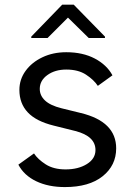

<svg xmlns="http://www.w3.org/2000/svg" viewBox="-20 -771 563 803"><path d="M61.1 -394.9Q61.1 -438.9 87 -474.6Q112.9 -510.3 157.3 -531.4Q201.7 -552.6 257.1 -552.6Q326.3 -552.6 376.6 -526.1Q426.8 -499.6 450.3 -456L389.2 -411.9Q372.2 -437.5 339.7 -458.8Q307.2 -480.1 257.1 -480.1Q210.2 -480.1 178.3 -457.2Q146.3 -434.3 146.3 -399.1Q146.3 -371.4 168.3 -350.7Q190.3 -329.9 237.2 -318.2L318.2 -298.3Q465.9 -262.4 465.9 -150.6Q465.9 -79.2 409.3 -33.9Q352.6 11.4 251.4 11.4Q182.2 11.4 131.2 -13.1Q80.3 -37.6 56.8 -82.4L122.2 -129.3Q138.1 -104.8 171.2 -83.6Q204.2 -62.5 254.3 -62.5Q307.5 -62.5 343.4 -84.9Q379.3 -107.2 379.3 -143.5Q379.3 -201.3 295.5 -223L204.5 -245.7Q131 -263.8 96.1 -301.1Q61.1 -338.4 61.1 -394.9ZM179 -612.2 264.2 -697.4 350.9 -612.2H419V-617.9L288.4 -751.4H240.1L110.8 -617.9V-612.2Z"/></svg>

Font: Interface
Style: Regular
Weight: 400
Designer: Rasmus Andersson
Foundry: rsms
Version: Version 1.8